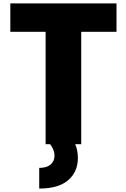

<svg xmlns="http://www.w3.org/2000/svg" viewBox="-20 -803 735 1116"><path d="M40 -618.2V-783.2H657.2V-618.2H452.1V35.2H417Q432.6 69.3 432.6 116.2Q432.6 195.3 376.5 244.1Q320.3 293 208 293V172.9Q251 172.9 273.9 153.3Q296.9 133.8 296.9 101.6Q296.9 69.3 271.5 35.2H245.1V-618.2Z"/></svg>

Font: GenEi M Gothic v2 Black
Style: Regular
Weight: 900
Version: Version 2.0